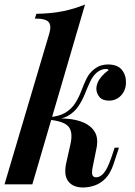

<svg xmlns="http://www.w3.org/2000/svg" viewBox="-35 -815 595 849"><path d="M108 0H-15L183 -667Q193 -701 180.5 -717Q168 -733 119 -733L126 -754Q192 -755 243.5 -765.5Q295 -776 341 -795ZM374 -72Q370 -49 374 -40Q378 -31 391 -31Q407 -31 423 -48.5Q439 -66 457 -117L472 -162H491L467 -89Q453 -48 431.5 -26Q410 -4 384 5Q358 14 332 14Q288 14 267 -13Q246 -40 258 -95L276 -175Q289 -230 268 -255Q247 -280 177 -286V-290Q219 -293 261 -290Q303 -287 336 -272.5Q369 -258 385 -230Q401 -202 391 -156ZM435 -510Q422 -510 412.5 -506Q403 -502 394 -495Q376 -480 364 -454.5Q352 -429 340.5 -400Q329 -371 311.5 -345Q294 -319 265 -302.5Q236 -286 189 -287L179 -286L181 -297Q227 -300 254.5 -317Q282 -334 298 -359.5Q314 -385 324.5 -413Q335 -441 347 -466Q359 -491 379 -507Q396 -521 412 -525.5Q428 -530 441 -530Q485 -530 504 -506Q523 -482 522 -449Q522 -429 513 -411Q504 -393 487 -381.5Q470 -370 447 -370Q418 -370 404.5 -386.5Q391 -403 391 -424Q392 -448 408.5 -469.5Q425 -491 446 -505Q444 -507 441 -508.5Q438 -510 435 -510Z"/></svg>

Font: Playfair Display SemiBold
Style: Italic
Weight: 600
Italic angle: -14°
Designer: Claus Eggers Sørensen
Foundry: Claus Eggers Sørensen
Version: Version 1.203